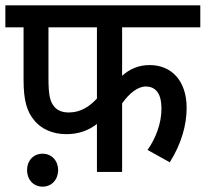

<svg xmlns="http://www.w3.org/2000/svg" viewBox="-20 -642 768 717"><path d="M436 -540H728V-622H0V-540H68V-345C68 -266 80 -225 110 -190C134 -162 174 -141 228 -141C276 -141 312 -156 342 -179V0H436V-256C463 -294 495 -319 524 -319C562 -319 583 -292 583 -236C583 -182 562 -126 531 -82L614 -36C657 -104 677 -175 677 -239C677 -342 619 -399 539 -399C498 -399 465 -385 436 -359ZM161 -540H342V-274C315 -245 282 -222 237 -222C215 -222 197 -228 184 -242C167 -262 161 -284 161 -351ZM81 -7C81 29 105 55 139 55C173 55 197 29 197 -7C197 -42 173 -68 139 -68C105 -68 81 -42 81 -7Z"/></svg>

Font: Noto Sans Devanagari UI SemiCondensed Medium
Style: Regular
Weight: 500
Width: 4
Designer: Jelle Bosma - Monotype Design Team
Foundry: Monotype Imaging Inc.
Version: Version 2.004